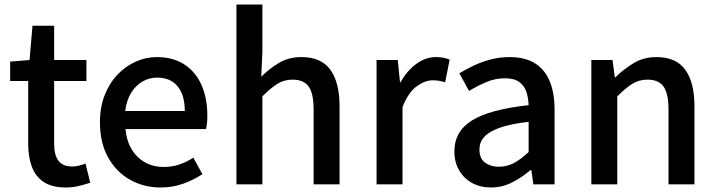

<svg xmlns="http://www.w3.org/2000/svg" viewBox="-20 -817 3178 851"><path d="M272 14Q210 14 173.5 -10.5Q137 -35 121 -78.5Q105 -122 105 -180V-458H25V-544L111 -551L124 -703H220V-551H363V-458H220V-179Q220 -130 239 -104.5Q258 -79 301 -79Q315 -79 331 -83Q347 -87 359 -92L380 -7Q358 0 330.5 7Q303 14 272 14Z M692 14Q617 14 556 -20.5Q495 -55 459 -119.5Q423 -184 423 -275Q423 -342 444 -395.5Q465 -449 501 -486.5Q537 -524 582 -544Q627 -564 674 -564Q747 -564 797 -531.5Q847 -499 873 -440.5Q899 -382 899 -304Q899 -287 897.5 -271.5Q896 -256 893 -245H536Q541 -193 563.5 -155.5Q586 -118 622.5 -97.5Q659 -77 706 -77Q743 -77 775 -88Q807 -99 837 -118L877 -45Q839 -20 792.5 -3Q746 14 692 14ZM535 -325H799Q799 -395 767.5 -434Q736 -473 676 -473Q642 -473 612 -456Q582 -439 561.5 -406Q541 -373 535 -325Z M1028 0V-797H1143V-586L1138 -477Q1174 -513 1217 -538.5Q1260 -564 1316 -564Q1404 -564 1444.5 -507.5Q1485 -451 1485 -346V0H1370V-332Q1370 -403 1348 -433.5Q1326 -464 1277 -464Q1239 -464 1209.5 -445.5Q1180 -427 1143 -390V0Z M1649 0V-551H1743L1753 -452H1755Q1785 -505 1826 -534.5Q1867 -564 1912 -564Q1932 -564 1946 -561Q1960 -558 1973 -553L1953 -452Q1938 -457 1926 -459Q1914 -461 1897 -461Q1864 -461 1827 -434.5Q1790 -408 1764 -342V0Z M2156 14Q2109 14 2072.5 -6Q2036 -26 2015 -62Q1994 -98 1994 -146Q1994 -235 2072.5 -283.5Q2151 -332 2323 -351Q2322 -383 2313 -410Q2304 -437 2281.5 -453.5Q2259 -470 2218 -470Q2175 -470 2135 -453Q2095 -436 2059 -414L2016 -492Q2045 -510 2080 -526.5Q2115 -543 2155 -553.5Q2195 -564 2238 -564Q2307 -564 2351 -536.5Q2395 -509 2416.5 -457Q2438 -405 2438 -331V0H2344L2335 -63H2331Q2294 -31 2250 -8.5Q2206 14 2156 14ZM2191 -78Q2227 -78 2258 -94.5Q2289 -111 2323 -143V-277Q2242 -268 2194 -250.5Q2146 -233 2125.5 -209.5Q2105 -186 2105 -155Q2105 -114 2130 -96Q2155 -78 2191 -78Z M2601 0V-551H2695L2705 -474H2707Q2745 -511 2789 -537.5Q2833 -564 2889 -564Q2977 -564 3017.5 -507.5Q3058 -451 3058 -346V0H2943V-332Q2943 -403 2921 -433.5Q2899 -464 2850 -464Q2812 -464 2782.5 -445.5Q2753 -427 2716 -390V0Z"/></svg>

Font: Noto Sans TC Thin Medium
Style: Regular
Weight: 500
Version: Version 2.004-H2;hotconv 1.0.118;makeotfexe 2.5.65603